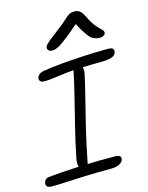

<svg xmlns="http://www.w3.org/2000/svg" viewBox="-154 -1063 896 1161"><g transform="rotate(-15 294.0 -482.5)"><path d="M142 -615Q128 -615 119.5 -622.5Q111 -630 114 -643Q115 -652 125 -662.5Q135 -673 159 -677Q205 -685 272.5 -691Q340 -697 416 -701Q492 -705 564 -705Q589 -705 595.5 -697Q602 -689 600 -676Q596 -655 569.5 -647Q543 -639 497 -639Q435 -639 390 -637Q395 -619 390 -595Q380 -546 360 -467.5Q340 -389 315.5 -288Q291 -187 268 -69Q267 -66 267 -64Q303 -65 342 -66Q386 -66 433 -66Q451 -66 460.5 -62.5Q470 -59 472.5 -53.5Q475 -48 474 -40Q471 -24 451.5 -12Q432 0 395 0Q311 0 238.5 2.5Q166 5 111 8Q56 11 26 11Q3 11 -5.5 2.5Q-14 -6 -11 -20Q-9 -32 -1 -40Q7 -48 24 -49Q58 -53 95 -55.5Q132 -58 172 -60Q191 -61 210 -62Q203 -83 210 -117Q229 -211 251.5 -301.5Q274 -392 294.5 -474.5Q315 -557 329 -624Q330 -629 331 -634Q311 -632 294 -631Q260 -627 235 -623.5Q210 -620 188.5 -617.5Q167 -615 142 -615ZM239 -782Q228 -782 221 -786Q214 -790 211 -796.5Q208 -803 210 -810Q211 -817 217.5 -824.5Q224 -832 244 -848.5Q264 -865 306 -897Q343 -925 361.5 -942.5Q380 -960 393 -968Q406 -976 426 -976Q447 -976 460.5 -966Q474 -956 489 -925Q505 -891 520.5 -870.5Q536 -850 548 -839Q560 -828 566.5 -820Q573 -812 571 -801Q569 -793 559.5 -787.5Q550 -782 538 -782Q515 -782 496.5 -791Q478 -800 459 -828Q441 -853 416 -900Q371 -861 342 -838Q308 -811 288.5 -799.5Q269 -788 258 -785Q247 -782 239 -782Z"/></g></svg>

Font: Shantell Sans Light Light
Style: Italic
Weight: 300
Italic angle: -11°
Version: Version 1.008;[ac192a2d6]